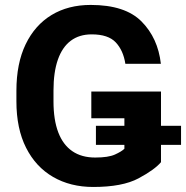

<svg xmlns="http://www.w3.org/2000/svg" viewBox="-20 -741 747 771"><path d="M707 -235.8V-159.2H365.2V-235.8ZM626.5 -373.5V-89.8Q601.1 -59.6 536.4 -24.9Q471.7 9.8 354.5 9.8Q262.7 9.8 193.1 -30.5Q123.5 -70.8 84.7 -147.7Q45.9 -224.6 45.9 -334V-376.5Q45.9 -486.3 83 -563.2Q120.1 -640.1 187 -680.7Q253.9 -721.2 344.2 -721.2Q482.4 -721.2 548.3 -654.8Q614.3 -588.4 626 -484.9H483.4Q475.1 -538.6 444.8 -570.8Q414.6 -603 348.1 -603Q298.3 -603 264.2 -577.4Q230 -551.8 212.4 -501.5Q194.8 -451.2 194.8 -377.4V-334Q194.8 -259.8 213.9 -209.7Q232.9 -159.7 270.3 -134Q307.6 -108.4 362.3 -108.4Q415 -108.4 441.4 -120.4Q467.8 -132.3 479.5 -143.6V-266.1H346.7V-373.5Z"/></svg>

Font: RobotoDEMO
Style: Regular
Weight: 400
Designer: Christian Robertson
Foundry: Google
Version: Version 2.136